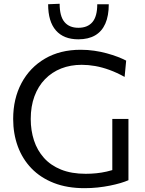

<svg xmlns="http://www.w3.org/2000/svg" viewBox="-20 -991 773 1022"><path d="M430 10.6Q337.2 10.6 266.4 -17.2Q195.6 -45 147.4 -94.9Q99.3 -144.9 74.7 -212.1Q50.1 -279.4 50.1 -357.9Q50.1 -465.5 94.4 -548.7Q138.7 -631.8 219.5 -679Q300.2 -726.1 409.4 -726.1Q446.9 -726.1 482.1 -720.9Q517.4 -715.8 548.7 -707.1Q580 -698.5 606.3 -688.5Q632.6 -678.4 651.6 -668.3L643.3 -581.6Q602.1 -604.4 563 -618.7Q523.8 -633 486.9 -639.5Q449.9 -646 415.1 -646Q355.4 -646 305.7 -626.5Q256.1 -606.9 219.6 -569.5Q183.2 -532 163.4 -478.5Q143.6 -425 143.6 -357.6Q143.6 -296.5 160.9 -243.6Q178.2 -190.7 213.9 -150.7Q249.6 -110.7 305 -88.3Q360.5 -65.9 436.3 -65.9Q464.5 -65.9 492.4 -68.7Q520.3 -71.5 547.7 -77.7Q575.1 -83.9 601.6 -93.6Q628 -103.3 652.9 -117L663.7 -31.8Q646.5 -24.2 621.2 -16.6Q595.8 -9.1 564.9 -2.9Q534 3.3 499.8 7Q465.6 10.6 430 10.6ZM577.8 -30.4Q577.8 -83.5 577.8 -122.9Q577.8 -162.4 577.8 -201.9Q577.8 -248.8 577.8 -284.8Q577.8 -320.8 577.8 -357.8H663.7Q663.7 -320.8 663.7 -284.8Q663.7 -248.8 663.7 -201.9Q663.7 -162.4 663.7 -123.1Q663.7 -83.9 663.7 -31.8ZM397.1 -781.7Q318.9 -781.7 277.6 -829Q236.2 -876.3 236.2 -968.4L297.5 -971Q297.5 -904.4 323.3 -873.7Q349 -843.1 397.1 -843.1Q446.2 -843.1 471.9 -873.3Q497.7 -903.6 497.7 -968.4H559Q559 -906.9 540.7 -865.3Q522.4 -823.7 486.3 -802.7Q450.2 -781.7 397.1 -781.7Z"/></svg>

Font: Commissioner Thin
Style: Regular
Weight: 100
Designer: Kostas Bartsokas
Foundry: Kostas Bartsokas
Version: Version 1.001;gftools[0.9.23]